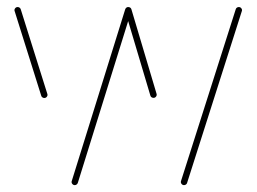

<svg xmlns="http://www.w3.org/2000/svg" viewBox="-20 -539 747 559"><path d="M507 -11.9 666.3 -511.9Q667 -514.8 669.6 -516.7Q672.2 -518.5 675.2 -518.5Q680 -518.5 682.8 -514.6Q685.6 -510.7 684.1 -506.7L524.8 -6.7Q524.1 -3.7 521.5 -1.9Q518.9 0 515.9 0Q511.1 0 508.3 -3.9Q505.6 -7.8 507 -11.9ZM100 -260.4 22.6 -506.7Q21.1 -510.7 23.9 -514.6Q26.7 -518.5 31.5 -518.5Q34.4 -518.5 37 -516.7Q39.6 -514.8 40.4 -511.9L117.8 -265.6Q119.3 -261.5 116.5 -257.6Q113.7 -253.7 108.9 -253.7Q105.9 -253.7 103.3 -255.6Q100.7 -257.4 100 -260.4ZM188.9 -11.9 344.4 -511.5Q345.2 -514.4 347.8 -516.5Q350.4 -518.5 353.3 -518.5Q358.1 -518.5 360.9 -514.6Q363.7 -510.7 362.2 -506.7L206.7 -7Q205.9 -4.1 203.3 -2Q200.7 0 197.8 0Q193 0 190.2 -3.9Q187.4 -7.8 188.9 -11.9ZM417.8 -260.7 344.4 -507Q343.3 -511.1 346.1 -514.8Q348.9 -518.5 353.3 -518.5Q356.7 -518.5 359.3 -516.7Q361.9 -514.8 362.6 -511.9L435.9 -265.6Q437 -261.5 434.3 -257.8Q431.5 -254.1 427 -254.1Q423.7 -254.1 421.1 -255.9Q418.5 -257.8 417.8 -260.7Z"/></svg>

Font: 26F Galaxy Hebrew Hairline
Style: Regular
Weight: 50
Designer: C₂₉H₂₅N₃O₅
Version: Version 1.000